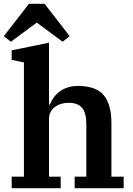

<svg xmlns="http://www.w3.org/2000/svg" viewBox="-32 -983 695 1003"><path d="M29 -60H93V-657L29 -670V-720L224 -760V-437H229Q236 -456 248.5 -473.5Q261 -491 279 -504.5Q297 -518 321 -526Q345 -534 375 -534Q470 -534 510 -485.5Q550 -437 550 -340V-60H614V0H358V-60H419V-334Q419 -393 397 -419.5Q375 -446 326 -446Q307 -446 289 -441Q271 -436 256.5 -425.5Q242 -415 233 -399Q224 -383 224 -361V-60H285V0H29ZM-12 -794 119 -963H201L332 -794L295 -765L160 -865L25 -765Z"/></svg>

Font: IBM Plex Serif SemiBold
Style: Regular
Weight: 600
Designer: Mike Abbink, Paul van der Laan, Pieter van Rosmalen
Foundry: Bold Monday
Version: Version 2.5